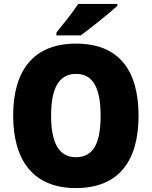

<svg xmlns="http://www.w3.org/2000/svg" viewBox="-20 -947 772 977"><path d="M577 -917V-927H378C349 -882 301 -824 267 -781V-767H391C444 -806 537 -880 577 -917ZM685 -358C685 -587 587 -725 367 -725C149 -725 47 -587 47 -359C47 -130 150 10 366 10C586 10 685 -130 685 -358ZM240 -358C240 -494 277 -571 367 -571C456 -571 492 -495 492 -358C492 -221 457 -147 366 -147C278 -147 240 -223 240 -358Z"/></svg>

Font: Noto Sans Gujarati UI SemiCondensed Black
Style: Regular
Weight: 900
Width: 4
Designer: Jelle Bosma - Monotype Design Team, Universal Thirst
Foundry: Monotype Imaging Inc.
Version: Version 2.106